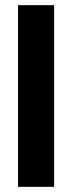

<svg xmlns="http://www.w3.org/2000/svg" viewBox="-20 -725 280 745"><path d="M50 0V-705H190V0Z"/></svg>

Font: DM Sans 9pt 36pt ExtraBold
Style: Regular
Weight: 800
Version: Version 4.004;gftools[0.9.30]